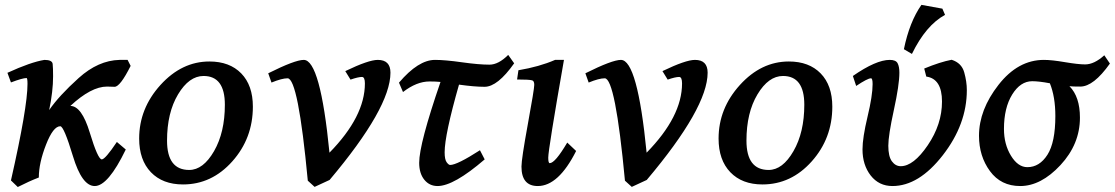

<svg xmlns="http://www.w3.org/2000/svg" viewBox="-20 -729 4471 770"><path d="M51.3 21 23.9 -5.4Q90.3 -297.9 90.3 -392.6Q90.3 -416 86.4 -416Q70.3 -416 23.9 -398.4L9.8 -437Q103.5 -480 158.2 -488.8Q189.5 -488.8 191.2 -472.4Q192.9 -456.1 192.9 -422.9Q192.9 -362.8 177.2 -287.6Q216.8 -345.2 295.4 -416Q374 -486.8 459.5 -488.8H491.7L503.9 -464.8Q461.9 -380.9 439.5 -380.9Q425.3 -381.8 409.2 -381.8Q345.7 -381.8 262.2 -304.2Q307.6 -304.2 340.1 -197Q372.6 -89.8 388.2 -89.8Q401.9 -89.8 448.7 -159.7L484.4 -129.4Q413.6 17.1 359.9 17.1Q308.6 17.1 272.5 -102.8Q236.3 -222.7 221.7 -222.7Q193.4 -222.7 164.6 -148.9Q135.7 -75.2 135.7 -17.1Q97.2 -2.4 51.3 21Z M738.8 -47.4Q794.9 -47.4 838.4 -122.8Q881.8 -198.2 881.8 -309.1Q881.8 -424.3 796.4 -424.3Q738.3 -424.3 694.1 -350.6Q649.9 -276.9 649.9 -165Q649.9 -47.4 738.8 -47.4ZM713.9 10.7Q632.3 10.7 585.2 -38.3Q538.1 -87.4 538.1 -173.3Q538.1 -293.9 623.5 -388.2Q709 -482.4 819.8 -482.4Q900.9 -482.4 947.5 -434.6Q994.1 -386.7 994.1 -301.3Q994.1 -174.3 911.6 -81.8Q829.1 10.7 713.9 10.7Z M1241.7 20.5 1214.4 -4.4Q1175.8 -415 1133.3 -415Q1110.4 -415 1068.8 -397.9L1055.7 -435.1Q1163.1 -488.8 1198.2 -488.8Q1264.6 -488.8 1301.3 -116.7Q1443.4 -261.7 1443.4 -394.5Q1443.4 -420.4 1431.6 -420.4Q1416.5 -420.4 1385.7 -409.7L1364.7 -443.8Q1458 -488.8 1495.1 -488.8Q1545.9 -488.8 1545.9 -437.5Q1545.9 -296.9 1301.8 -7.3Z M1734.9 17.1Q1702.1 17.1 1681.6 -8.3Q1661.1 -33.7 1661.1 -76.2Q1661.1 -151.9 1746.6 -400.4Q1727.1 -402.3 1702.6 -402.3Q1650.9 -402.3 1596.2 -359.9L1580.1 -397.5Q1657.7 -488.8 1724.6 -488.8Q1765.1 -488.8 1832.8 -479.2Q1900.4 -469.7 1942.9 -469.7Q1979 -469.7 2018.1 -508.8L2042 -475.1Q1975.6 -380.9 1923.3 -380.9Q1882.8 -380.9 1820.8 -389.6Q1763.2 -188 1763.2 -118.2Q1763.2 -89.4 1771.2 -78.4Q1779.3 -67.4 1785.2 -67.4Q1813 -67.4 1904.8 -126.5L1923.8 -89.8Q1799.8 17.1 1734.9 17.1Z M2136.7 17.1Q2071.3 17.1 2071.3 -61Q2071.3 -91.3 2096.9 -231.4Q2122.6 -371.6 2122.6 -388.7Q2122.6 -404.3 2114.3 -406.7Q2103.5 -410.2 2053.7 -410.2L2059.1 -447.3Q2143.1 -461.4 2206.1 -488.8H2241.7Q2178.7 -129.4 2178.7 -96.7Q2178.7 -74.7 2184.6 -74.7Q2206.1 -74.7 2254.9 -157.2L2290.5 -123.5Q2219.7 17.1 2136.7 17.1Z M2513.7 20.5 2486.3 -4.4Q2447.8 -415 2405.3 -415Q2382.3 -415 2340.8 -397.9L2327.6 -435.1Q2435.1 -488.8 2470.2 -488.8Q2536.6 -488.8 2573.2 -116.7Q2715.3 -261.7 2715.3 -394.5Q2715.3 -420.4 2703.6 -420.4Q2688.5 -420.4 2657.7 -409.7L2636.7 -443.8Q2730 -488.8 2767.1 -488.8Q2817.9 -488.8 2817.9 -437.5Q2817.9 -296.9 2573.7 -7.3Z M3062.5 -47.4Q3118.7 -47.4 3162.1 -122.8Q3205.6 -198.2 3205.6 -309.1Q3205.6 -424.3 3120.1 -424.3Q3062 -424.3 3017.8 -350.6Q2973.6 -276.9 2973.6 -165Q2973.6 -47.4 3062.5 -47.4ZM3037.6 10.7Q2956.1 10.7 2908.9 -38.3Q2861.8 -87.4 2861.8 -173.3Q2861.8 -293.9 2947.3 -388.2Q3032.7 -482.4 3143.6 -482.4Q3224.6 -482.4 3271.2 -434.6Q3317.9 -386.7 3317.9 -301.3Q3317.9 -174.3 3235.4 -81.8Q3152.8 10.7 3037.6 10.7Z M3559.1 17.1Q3504.9 17.1 3471.9 -25.1Q3439 -67.4 3439 -129.9Q3439 -176.3 3459.2 -261Q3479.5 -345.7 3479.5 -391.6Q3479.5 -415 3473.1 -415Q3459.5 -415 3413.6 -384.3L3400.4 -424.3Q3493.2 -488.8 3548.3 -488.8Q3572.8 -488.8 3579.8 -475.3Q3586.9 -461.9 3586.9 -437.5Q3586.9 -389.2 3564.7 -287.6Q3542.5 -186 3542.5 -144.5Q3542.5 -101.6 3556.9 -82Q3571.3 -62.5 3592.3 -62.5Q3643.6 -62.5 3700.7 -146.5Q3757.8 -230.5 3757.8 -321.8Q3757.8 -413.1 3694.8 -421.9L3686.5 -454.1Q3750.5 -480.5 3796.4 -489.3Q3836.4 -476.6 3846.9 -439Q3857.4 -401.4 3857.4 -367.7Q3857.4 -230.5 3761.2 -106.7Q3665 17.1 3559.1 17.1ZM3637.2 -512.7 3605 -531.7Q3627.4 -641.1 3675.3 -709.5L3759.3 -694.3L3770 -669.4Q3692.9 -627.4 3637.2 -512.7Z M4100.1 -58.6Q4148.9 -58.6 4180.7 -108.4Q4212.4 -158.2 4212.4 -263.7Q4212.4 -340.8 4190.4 -395Q4147 -403.3 4119.6 -403.3Q4072.3 -403.3 4039.3 -349.9Q4006.3 -296.4 4006.3 -211.9Q4006.3 -150.4 4034.4 -104.5Q4062.5 -58.6 4100.1 -58.6ZM4071.3 17.1Q3994.1 17.1 3950.2 -42.7Q3906.2 -102.5 3906.2 -184.6Q3906.2 -288.6 3984.4 -388.7Q4062.5 -488.8 4166.5 -488.8Q4197.8 -488.8 4251 -479.7Q4304.2 -470.7 4332 -470.7Q4368.2 -470.7 4408.7 -507.3L4431.2 -474.1Q4365.7 -381.8 4312.5 -381.8Q4278.3 -381.8 4269 -383.3Q4311 -340.8 4311 -257.3Q4311 -150.9 4232.9 -66.9Q4154.8 17.1 4071.3 17.1Z"/></svg>

Font: Kelvinch
Style: Bold Italic
Weight: 700
Italic angle: -10°
Designer: Paul James Miller
Foundry: High-Logic / Made with FontCreator
Version: Version 3.30 September 23, 2016